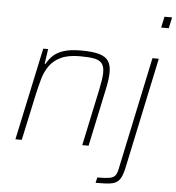

<svg xmlns="http://www.w3.org/2000/svg" viewBox="-61 -800 968 1056"><g transform="rotate(5 423.0 -271.5)"><path d="M46 0 155 -510H182L170 -427H174Q188 -452 208.5 -472.5Q229 -493 266 -505.5Q303 -518 364 -518Q428 -518 464 -507.5Q500 -497 515 -474Q530 -451 530 -413Q530 -394 527 -370.5Q524 -347 518 -320L450 0H415L482 -315Q488 -344 491.5 -367.5Q495 -391 495 -408Q495 -441 481.5 -458Q468 -475 438.5 -480.5Q409 -486 360 -486Q294 -486 254 -466.5Q214 -447 191.5 -414.5Q169 -382 158 -342.5Q147 -303 138 -264L81 0ZM791 -682 804 -743H846L833 -682ZM506 200 513 170Q557 170 579.5 166Q602 162 611.5 150Q621 138 626 113L758 -510H793L663 103Q657 131 649 149.5Q641 168 629.5 178.5Q618 189 601 193.5Q584 198 561 199Q538 200 506 200Z"/></g></svg>

Font: Saira Thin Thin
Style: Italic
Weight: 250
Italic angle: -12°
Version: Version 1.101